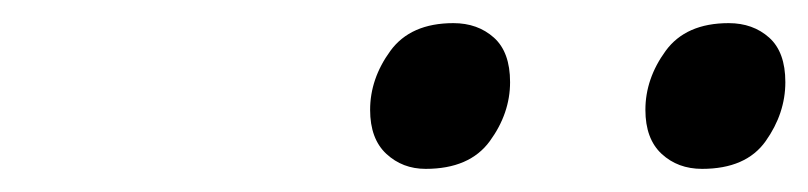

<svg xmlns="http://www.w3.org/2000/svg" viewBox="-20 -815 699 166"><path d="M348 -669Q328 -669 314 -682Q300 -695 300 -720Q300 -747 317.5 -771Q335 -795 372 -795Q393 -795 407 -782.5Q421 -770 421 -744Q421 -717 403.5 -693Q386 -669 348 -669ZM587 -669Q566 -669 552 -682Q538 -695 538 -720Q538 -747 555.5 -771Q573 -795 610 -795Q631 -795 645 -782.5Q659 -770 659 -744Q659 -717 642 -693Q625 -669 587 -669Z"/></svg>

Font: Playwrite BE VLG
Style: Regular
Weight: 400
Designer: Veronika Burian, José Scaglione
Foundry: TypeTogether
Version: Version 1.002